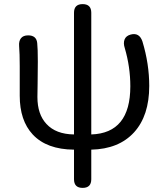

<svg xmlns="http://www.w3.org/2000/svg" viewBox="-20 -715 809 934"><path d="M382 199Q340 199 340 157V13Q207 12 139 -61Q76 -129 76 -249V-394Q76 -456 73 -491Q71 -515 82 -529Q93 -543 117 -543Q157 -543 161 -506Q164 -479 164 -416Q164 -383 163 -308Q162 -258 162 -243Q162 -159 206 -112Q252 -62 340 -61V-653Q340 -695 382 -695Q424 -695 424 -653V-378V-61Q614 -67 614 -295Q614 -389 587 -481Q579 -505 586 -523Q593 -541 616 -547Q658 -558 673 -513Q706 -404 706 -297Q706 -152 632 -71Q558 10 424 13V157Q424 199 382 199Z"/></svg>

Font: GenSenRounded JP R
Style: Regular
Weight: 400
Version: Version 1.501;PS 1;hotconv 16.6.51;makeotf.lib2.5.65220